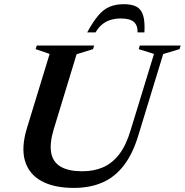

<svg xmlns="http://www.w3.org/2000/svg" viewBox="-20 -908 904 940"><path d="M243 -275Q222 -205 230.8 -159.2Q239.5 -113.5 278 -91.5Q316.5 -69.5 383.5 -69.5Q439.5 -69.5 484.5 -89Q529.5 -108.5 563.5 -152.5Q597.5 -196.5 619.5 -270.5L734 -644L659 -667.5L664.5 -685H864.5L859 -667.5L779 -643.5L657.5 -246Q630.5 -156 586.8 -98.8Q543 -41.5 482 -14.8Q421 12 341.5 12Q244 12 182.8 -21.8Q121.5 -55.5 102.2 -120.8Q83 -186 112 -281L223 -644L154.5 -667.5L160 -685H441L435.5 -667.5L355 -642.5ZM571.5 -817.5Q543.5 -817.5 520.5 -810.2Q497.5 -803 479.5 -788Q461.5 -773 448 -749.5H407Q436 -803 461.8 -833Q487.5 -863 517.5 -875.2Q547.5 -887.5 586.5 -887.5Q626 -887.5 649 -874.8Q672 -862 681 -831.8Q690 -801.5 687 -749.5H653.5Q654.5 -784 635.2 -800.8Q616 -817.5 571.5 -817.5Z"/></svg>

Font: Newsreader 36pt SemiBold
Style: Italic
Weight: 600
Italic angle: -17°
Designer: Hugues Gentile
Foundry: Production Type
Version: Version 1.003